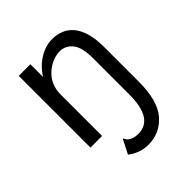

<svg xmlns="http://www.w3.org/2000/svg" viewBox="-183 -579 865 865"><g transform="rotate(-45 250.0 -146.0)"><path d="M68 0V-457H142V-376Q168 -418 208.5 -443Q249 -468 291 -468Q321 -468 347 -457.5Q373 -447 392 -424Q411 -401 421.5 -365Q432 -329 432 -277V-56Q432 66 383.5 121Q335 176 262 176Q236 176 211.5 167.5Q187 159 165 142L199 75Q203 76 205 81.5Q207 87 212.5 92.5Q218 98 231.5 103.5Q245 109 264 109Q361 109 361 -45V-275Q361 -347 336.5 -376Q312 -405 277 -405Q254 -405 230 -395Q206 -385 185.5 -366.5Q165 -348 153.5 -322Q142 -296 142 -263V0Z"/></g></svg>

Font: InconsolataGo
Style: Regular
Weight: 400
Designer: Raph Levien, Kirill Tkachev
Foundry: Cyreal
Version: Version 1.013